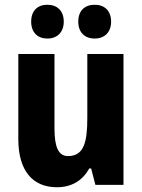

<svg xmlns="http://www.w3.org/2000/svg" viewBox="-20 -777 597 807"><path d="M111 -686C111 -640 139 -615 179 -615C220 -615 248 -641 248 -686C248 -732 220 -757 179 -757C139 -757 111 -733 111 -686ZM309 -686C309 -641 336 -615 378 -615C419 -615 447 -641 447 -686C447 -732 419 -757 378 -757C337 -757 309 -733 309 -686ZM499 -550H347V-282C347 -180 333 -121 266 -121C225 -121 209 -160 209 -237V-550H57V-192C57 -60 117 10 219 10C279 10 326 -16 355 -69H363L381 0H499Z"/></svg>

Font: Noto Sans Thai Looped Condensed ExtraBold
Style: Regular
Weight: 800
Width: 3
Designer: Sasikarn Vongin, Ben Mitchell
Foundry: The Fontpad Ltd
Version: Version 1.001